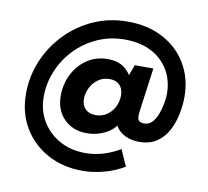

<svg xmlns="http://www.w3.org/2000/svg" viewBox="-84 -756 1041 961"><g transform="rotate(10 436.5 -275.5)"><path d="M394 112Q294 112 216 69Q138 26 94 -48.5Q50 -123 50 -219Q50 -307 83 -386.5Q116 -466 176 -528.5Q236 -591 316 -627Q396 -663 490 -663Q593 -663 670.5 -621.5Q748 -580 791 -507Q834 -434 834 -339Q834 -297 824.5 -251.5Q815 -206 794.5 -167.5Q774 -129 738.5 -104.5Q703 -80 649 -80Q611 -80 581.5 -93.5Q552 -107 536 -129Q520 -151 520 -177Q520 -179 520.5 -182Q521 -185 521 -188L524 -212L547 -170Q523 -123 478.5 -100Q434 -77 385 -77Q312 -77 267.5 -122Q223 -167 223 -240Q223 -297 247.5 -347.5Q272 -398 318 -429.5Q364 -461 425 -461Q472 -461 504 -439.5Q536 -418 553 -377L538 -392L562 -454H656L626 -234Q625 -227 624.5 -220.5Q624 -214 624 -208Q624 -190 632 -182.5Q640 -175 659 -175Q683 -175 699.5 -193.5Q716 -212 726 -240Q736 -268 740.5 -295.5Q745 -323 745 -339Q745 -409 713.5 -461.5Q682 -514 625.5 -543Q569 -572 491 -572Q415 -572 350.5 -542.5Q286 -513 239 -463.5Q192 -414 166 -351Q140 -288 140 -220Q140 -150 173 -95.5Q206 -41 263 -9.5Q320 22 394 22Q440 22 484.5 8.5Q529 -5 569 -29L606 54Q557 83 502 97.5Q447 112 394 112ZM411 -174Q444 -174 468.5 -191Q493 -208 506.5 -235Q520 -262 520 -292Q520 -326 501.5 -345Q483 -364 451 -364Q417 -364 392 -346Q367 -328 353.5 -300.5Q340 -273 340 -245Q340 -212 359 -193Q378 -174 411 -174Z"/></g></svg>

Font: Hanken Grotesk
Style: Bold Italic
Weight: 700
Italic angle: -8°
Designer: Alfredo Marco Pradil
Foundry: Hanken Design Co.
Version: Version 3.013